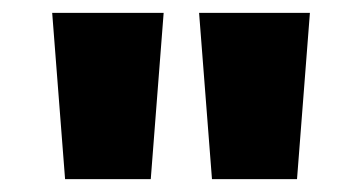

<svg xmlns="http://www.w3.org/2000/svg" viewBox="-20 -886 562 298"><path d="M81 -608 61 -866H234L214 -608ZM309 -608 289 -866H461L441 -608Z"/></svg>

Font: Noto Sans Malayalam UI SemiCondensed Black
Style: Regular
Weight: 900
Width: 4
Designer: Jelle Bosma - Monotype Design Team
Foundry: Monotype Imaging Inc.
Version: Version 2.104; ttfautohint (v1.8.4.7-5d5b)